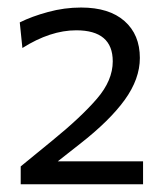

<svg xmlns="http://www.w3.org/2000/svg" viewBox="-20 -791 442 510"><path d="M35 -301.5V-349Q56 -366 77.2 -383.5Q98.5 -401 120 -418.5Q195.5 -480 237.5 -528.8Q279.5 -577.5 279.5 -628Q279.5 -710.5 182.5 -710.5Q114 -710.5 39.5 -663.5L32.5 -731.5Q64.5 -747.5 107.8 -759.2Q151 -771 195.5 -771Q270 -771 310.8 -735Q351.5 -699 351.5 -637Q351.5 -581.5 311.5 -526Q271.5 -470.5 192 -408.5L133.5 -362.5H360V-301.5Z"/></svg>

Font: Commissioner
Style: Regular
Weight: 400
Designer: Kostas Bartsokas
Foundry: Kostas Bartsokas
Version: Version 1.000; ttfautohint (v1.8.3)